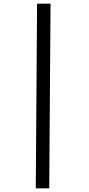

<svg xmlns="http://www.w3.org/2000/svg" viewBox="-20 -782 484 1041"><path d="M174 239H247L254 -762H181Z"/></svg>

Font: Noto Sans Display SemiCondensed
Style: Italic
Weight: 400
Width: 4
Italic angle: -12°
Designer: Monotype Design Team
Foundry: Monotype Imaging Inc.
Version: Version 1.900